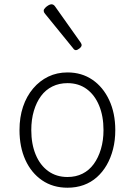

<svg xmlns="http://www.w3.org/2000/svg" viewBox="-20 -857 629 896"><path d="M295 19Q227 19 176.5 -15.5Q126 -50 98.5 -110.5Q71 -171 71 -250Q71 -310 87.5 -359Q104 -408 134.5 -444Q165 -480 205.5 -499.5Q246 -519 295 -519Q361 -519 411 -485Q461 -451 489.5 -390Q518 -329 518 -250Q518 -202 507.5 -161Q497 -120 478 -87Q459 -54 432 -30Q405 -6 370.5 6.5Q336 19 295 19ZM295 -31Q334 -31 365 -46.5Q396 -62 417.5 -91.5Q439 -121 451 -161.5Q463 -202 463 -250Q463 -315 442.5 -364.5Q422 -414 384.5 -441.5Q347 -469 295 -469Q256 -469 224.5 -453.5Q193 -438 171.5 -409Q150 -380 138 -339.5Q126 -299 126 -250Q126 -185 146.5 -135.5Q167 -86 205 -58.5Q243 -31 295 -31ZM334 -623Q331 -623 327.5 -625Q324 -627 321 -632L190 -793Q186 -798 185 -800.5Q184 -803 184 -808Q184 -813 190.5 -820Q197 -827 205.5 -832Q214 -837 220 -837Q230 -837 237 -827L356 -659Q359 -654 360 -651.5Q361 -649 361 -647Q361 -639 351 -631Q341 -623 334 -623Z"/></svg>

Font: Playwrite US Modern ExtraLight
Style: Regular
Weight: 250
Designer: Veronika Burian, José Scaglione
Foundry: TypeTogether
Version: Version 1.003